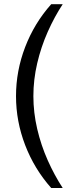

<svg xmlns="http://www.w3.org/2000/svg" viewBox="-20 -756 367 933"><path d="M228.8 157.5Q146.8 65 102.3 -50.7Q57.8 -166.5 57.8 -289Q57.8 -411.5 102.3 -527.5Q146.8 -643.5 228.8 -735.5H284.7Q244.8 -675 212.1 -601.6Q179.5 -528.3 160.8 -448.5Q142.2 -368.8 142.2 -289Q142.2 -209.2 160.8 -129.5Q179.5 -49.7 212.1 23.4Q244.8 96.5 284.7 157.5Z"/></svg>

Font: Archivo SemiBold Condensed
Style: Regular
Weight: 600
Width: 3
Version: Version 2.001